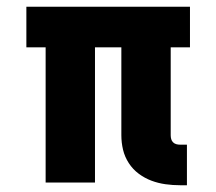

<svg xmlns="http://www.w3.org/2000/svg" viewBox="-20 -540 640 568"><path d="M513 8Q491 8 469.5 5Q448 2 428 -5.5Q408 -13 390.5 -26Q373 -39 361 -57.5Q349 -76 344 -97Q339 -118 339 -140V-400H261V0H115V-400H58V-520H542V-400H485V-140Q485 -134 486.5 -128.5Q488 -123 492 -119Q496 -115 501.5 -113.5Q507 -112 513 -112H533V8Z"/></svg>

Font: Iosevka SS04 Heavy Extended
Style: Regular
Weight: 900
Width: 7
Monospace: yes
Designer: Belleve Invis
Foundry: Belleve Invis
Version: Version 19.0.0; ttfautohint (v1.8.4)